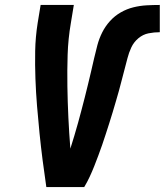

<svg xmlns="http://www.w3.org/2000/svg" viewBox="-20 -755 665 775"><path d="M167 0Q159 -54 152 -108.5Q145 -163 139.5 -217.5Q134 -272 129.5 -327Q125 -382 123 -437.5Q121 -493 122 -549Q123 -605 132 -662L144 -735H278L266 -662Q255 -598 253 -534Q251 -470 252 -406.5Q253 -343 256 -280.5Q259 -218 264 -155Q272 -181 280 -207Q288 -233 295 -259Q302 -285 309 -311Q316 -337 322.5 -363Q329 -389 335.5 -415.5Q342 -442 348 -468Q354 -494 360 -520Q366 -546 373 -572.5Q380 -599 392.5 -624Q405 -649 424 -670Q443 -691 467.5 -705Q492 -719 518.5 -725.5Q545 -732 571.5 -733.5Q598 -735 625 -735V-625Q602 -625 579.5 -620.5Q557 -616 538.5 -600.5Q520 -585 510 -563.5Q500 -542 494.5 -520Q489 -498 483 -476Q477 -454 471.5 -432Q466 -410 460 -388.5Q454 -367 447.5 -345Q441 -323 434.5 -301Q428 -279 421 -257.5Q414 -236 407 -214Q400 -192 392.5 -170.5Q385 -149 377 -127.5Q369 -106 360.5 -84.5Q352 -63 342 -41.5Q332 -20 320 0Z"/></svg>

Font: Iosevka Curly XBdExObl
Style: Regular
Weight: 800
Width: 7
Italic angle: -9°
Monospace: yes
Designer: Belleve Invis
Foundry: Belleve Invis
Version: Version 11.1.0; ttfautohint (v1.8.3)